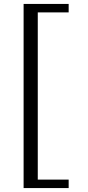

<svg xmlns="http://www.w3.org/2000/svg" viewBox="-20 -773 449 976"><path d="M329 183H100V-753H329V-710H172V140H329Z"/></svg>

Font: Castoro
Style: Regular
Weight: 400
Designer: John Hudson
Foundry: Tiro Typeworks Ltd.
Version: Version 2.04